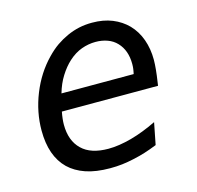

<svg xmlns="http://www.w3.org/2000/svg" viewBox="-89 -654 779 760"><g transform="rotate(-15 301.0 -273.5)"><path d="M272.5 14.2Q213.9 14.2 172.6 0Q131.3 -14.2 104 -40.5Q47.9 -95.2 47.9 -200.2Q47.9 -275.4 77.1 -348.6Q106.4 -421.9 158.2 -475.1Q180.2 -498 202.1 -513.2Q224.1 -528.3 248 -539.1Q272.9 -550.3 298.1 -555.7Q323.2 -561 351.1 -561Q397.5 -561 433.6 -546.4Q469.7 -531.7 495.6 -505.4Q522.5 -477.5 536.1 -439.2Q549.8 -400.9 549.8 -356Q549.8 -345.7 549.1 -336.4Q548.3 -327.1 547.4 -314.9Q546.4 -307.1 544.7 -291.3Q543 -275.4 539.1 -252H145Q142.1 -237.3 140.6 -223.6Q139.2 -210.9 139.2 -199.7Q139.2 -133.8 176.8 -97.7Q195.3 -79.6 222.7 -70.8Q250 -62 285.2 -62Q308.1 -62 331.3 -65.7Q354.5 -69.3 380.4 -76.2Q431.6 -90.3 486.8 -117.2L469.2 -27.8Q441.4 -16.6 418 -9.3Q394.5 -2 369.1 3.4Q344.7 8.8 321.8 11.5Q298.8 14.2 272.5 14.2ZM458 -321.8Q459.5 -328.6 460.4 -334Q461.4 -339.4 461.9 -343.8Q462.4 -347.7 462.6 -351.8Q462.9 -356 462.9 -361.8Q462.9 -418 431.2 -451.2Q415.5 -467.8 393.3 -475.8Q371.1 -483.9 344.7 -483.9Q315.4 -483.9 287.1 -473.6Q258.8 -463.4 232.9 -439.9Q210.4 -419.4 191.7 -389.6Q172.9 -359.9 162.1 -321.8Z"/></g></svg>

Font: Hack
Style: Italic
Weight: 400
Italic angle: -11°
Monospace: yes
Designer: Christopher Simpkins
Foundry: Christopher Simpkins
Version: Version 2.019; ttfautohint (v1.4.1) -l 4 -r 80 -G 350 -x 0 -